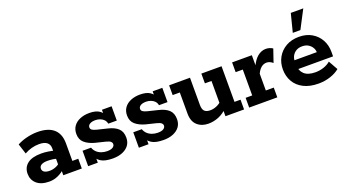

<svg xmlns="http://www.w3.org/2000/svg" viewBox="-50 -1100 2870 1590"><g transform="rotate(-20 1385.5 -304.5)"><path d="M180 10Q108 10 69.5 -24Q31 -58 31 -112Q31 -168 72 -200Q113 -232 195 -232Q223 -232 255.5 -227Q288 -222 312 -215L295 -203V-242Q295 -275 272 -293Q249 -311 203 -311Q169 -311 136.5 -302Q104 -293 74 -276L45 -366Q86 -388 133.5 -399Q181 -410 223 -410Q319 -410 367.5 -367Q416 -324 416 -241V-86H468V0H305V-66L323 -52Q295 -24 258 -7Q221 10 180 10ZM213 -73Q240 -73 266 -83.5Q292 -94 306 -110L295 -78V-171L312 -143Q290 -151 267 -154Q244 -157 222 -157Q187 -157 168 -146Q149 -135 149 -114Q149 -94 166 -83.5Q183 -73 213 -73Z M741 10Q669 10 634 -13Q599 -36 587 -72L609 -80V0H524V-136H599Q607 -113 624 -96.5Q641 -80 665 -71.5Q689 -63 715 -63Q749 -63 765.5 -74Q782 -85 782 -102Q782 -114 772 -123.5Q762 -133 731 -141L641 -163Q587 -178 555 -206Q523 -234 523 -284Q523 -324 543.5 -352.5Q564 -381 600.5 -396Q637 -411 682 -411Q739 -411 770.5 -389.5Q802 -368 812 -334L791 -333V-400H876V-274H801Q797 -295 784 -309Q771 -323 751 -330.5Q731 -338 710 -338Q678 -338 660.5 -327Q643 -316 643 -298Q643 -284 654.5 -275.5Q666 -267 693 -260L783 -238Q840 -225 871 -196.5Q902 -168 902 -115Q902 -75 881.5 -47.5Q861 -20 824.5 -5Q788 10 741 10Z M1188 10Q1116 10 1081 -13Q1046 -36 1034 -72L1056 -80V0H971V-136H1046Q1054 -113 1071 -96.5Q1088 -80 1112 -71.5Q1136 -63 1162 -63Q1196 -63 1212.5 -74Q1229 -85 1229 -102Q1229 -114 1219 -123.5Q1209 -133 1178 -141L1088 -163Q1034 -178 1002 -206Q970 -234 970 -284Q970 -324 990.5 -352.5Q1011 -381 1047.5 -396Q1084 -411 1129 -411Q1186 -411 1217.5 -389.5Q1249 -368 1259 -334L1238 -333V-400H1323V-274H1248Q1244 -295 1231 -309Q1218 -323 1198 -330.5Q1178 -338 1157 -338Q1125 -338 1107.5 -327Q1090 -316 1090 -298Q1090 -284 1101.5 -275.5Q1113 -267 1140 -260L1230 -238Q1287 -225 1318 -196.5Q1349 -168 1349 -115Q1349 -75 1328.5 -47.5Q1308 -20 1271.5 -5Q1235 10 1188 10Z M1582 10Q1523 10 1484.5 -24.5Q1446 -59 1446 -129V-314H1383V-400H1567V-160Q1567 -122 1583 -105.5Q1599 -89 1634 -89Q1661 -89 1689 -100.5Q1717 -112 1743 -137L1725 -103V-314H1667V-400H1845V-86H1898V0H1734V-63L1755 -65Q1717 -26 1672.5 -8Q1628 10 1582 10Z M1943 0V-86H2001V-314H1938V-400H2112V-280L2103 -292Q2129 -353 2163.5 -381.5Q2198 -410 2237 -410Q2271 -410 2298 -392L2259 -278Q2245 -290 2231.5 -295.5Q2218 -301 2205 -301Q2178 -301 2156.5 -283Q2135 -265 2121 -233V-86H2191V0Z M2553 10Q2476 10 2422 -17.5Q2368 -45 2340.5 -93Q2313 -141 2313 -201Q2313 -260 2339.5 -307Q2366 -354 2414.5 -382Q2463 -410 2529 -410Q2594 -410 2641.5 -382Q2689 -354 2715 -307Q2741 -260 2741 -201V-161H2378V-240H2626Q2626 -261 2614 -281Q2602 -301 2580.5 -314Q2559 -327 2527 -327Q2496 -327 2474 -313.5Q2452 -300 2440.5 -278.5Q2429 -257 2429 -232V-201Q2429 -148 2461.5 -117.5Q2494 -87 2560 -87Q2599 -87 2634 -99Q2669 -111 2693 -132L2739 -50Q2707 -23 2657.5 -6.5Q2608 10 2553 10ZM2494 -458 2535 -619H2645L2561 -458Z"/></g></svg>

Font: Rokkitt SemiBold
Style: Bold
Weight: 700
Version: Version 3.103